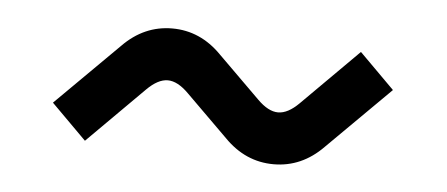

<svg xmlns="http://www.w3.org/2000/svg" viewBox="-28 -472 635 273"><g transform="rotate(5 289.0 -335.0)"><path d="M49 -305 138.5 -393.9Q168.8 -424.9 209 -424.9Q249.2 -424.9 279.5 -393.9L339.3 -334.8Q355 -319.1 369 -319.1Q383 -319.1 398.7 -334.8L479 -415L529 -365L439.5 -276.1Q409.2 -245.1 369 -245.1Q328.8 -245.1 298.5 -276.1L238.7 -335.2Q223 -350.9 209 -350.9Q195 -350.9 179.3 -335.2L99 -255Z"/></g></svg>

Font: Oxanium ExtraLight
Style: Regular
Weight: 200
Designer: Severin Meyer
Version: Version 2.000